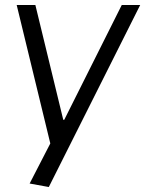

<svg xmlns="http://www.w3.org/2000/svg" viewBox="-20 -560 583 771"><path d="M99 177 182 16 47 -540H122L234 -79H238L469 -540H543L176 191Z"/></svg>

Font: Pathway Extreme 8pt Thin 12pt Light
Style: Italic
Weight: 300
Italic angle: -8°
Version: Version 1.001;gftools[0.9.26]